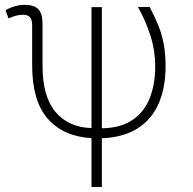

<svg xmlns="http://www.w3.org/2000/svg" viewBox="-20 -557 790 787"><path d="M355 209.5V9.3Q239.3 2.4 175.5 -70.6Q111.8 -143.6 111.8 -288.6V-453.6Q111.8 -477.1 102.3 -486.8Q92.8 -496.6 74.2 -496.6Q59.1 -496.6 44.2 -492.4Q29.3 -488.3 15.1 -481.4L2.9 -514.6Q18.6 -524.9 39.3 -531Q60.1 -537.1 82.5 -537.1Q120.1 -537.1 137.2 -519Q154.3 -501 154.3 -459.5V-287.6Q154.3 -162.1 207 -98.9Q259.8 -35.6 352.1 -32.2L355 -33.2V-527.8H397.5V-32.2L400.4 -31.2Q477.5 -33.2 525.1 -66.7Q572.8 -100.1 594.5 -156.5Q616.2 -212.9 616.2 -284.7Q616.2 -349.1 596.9 -410.2Q577.6 -471.2 545.4 -528.3H593.8Q614.3 -488.8 628.9 -452.6Q643.6 -416.5 651.1 -376.5Q658.7 -336.4 658.7 -285.6Q658.7 -197.8 630.4 -132.8Q602.1 -67.9 544.4 -31Q486.8 5.9 397.5 9.8V209.5Z"/></svg>

Font: Roboto Slab ExtraLight
Style: Regular
Weight: 250
Designer: Google
Version: Version 2.000; ttfautohint (v1.8.1.43-b0c9)